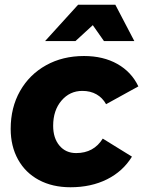

<svg xmlns="http://www.w3.org/2000/svg" viewBox="-20 -783 620 809"><path d="M25 -240Q25 -330 64.5 -399.5Q104 -469 174 -508Q244 -547 334 -547Q415 -547 474.5 -513.5Q534 -480 563 -419L427 -344Q412 -371 386.5 -385.5Q361 -400 327 -400Q274 -400 239 -359Q204 -318 204 -253Q204 -201 230.5 -169.5Q257 -138 301 -138Q375 -138 413 -199L536 -123Q498 -61 431 -27.5Q364 6 277 6Q201 6 144 -24.5Q87 -55 56 -111Q25 -167 25 -240ZM546 -610H418L371 -677L298 -610H170L309 -763H466Z"/></svg>

Font: Gontserrat
Style: Bold Italic
Weight: 700
Italic angle: -11.3°
Designer: Julieta Ulanovsky
Foundry: Julieta Ulanovsky
Version: Version 6.001